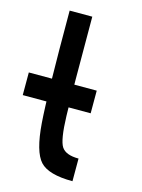

<svg xmlns="http://www.w3.org/2000/svg" viewBox="-129 -949 758 1024"><g transform="rotate(15 250.0 -437.5)"><path d="M250 -875Q250 -460.9 253.9 -328.1Q257.8 -195.3 281.2 -160.2Q304.7 -125 375 -125V0Q242.2 0 195.3 -50.8Q148.4 -101.6 136.7 -257.8Q125 -414.1 125 -875ZM375 -500V-375H0V-500Z"/></g></svg>

Font: CraftyPE
Style: Regular
Weight: 400
Designer: Erek Butcher
Foundry: Haunted Coop
Version: Version 0.018;April 4, 2024;FontCreator 15.0.0.2962 64-bit